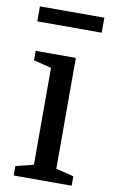

<svg xmlns="http://www.w3.org/2000/svg" viewBox="-84 -775 480 819"><g transform="rotate(10 156.0 -365.0)"><path d="M113 -480 36 -499V-540H210V-60L287 -41V0H36V-41L113 -60ZM21 -665V-730H300V-665Z"/></g></svg>

Font: Domine
Style: Regular
Weight: 400
Designer: Pablo Impallari, Rodrigo Fuenzalida, Brenda Gallo
Foundry: Pablo Impallari, Rodrigo Fuenzalida, Brenda Gallo
Version: Version 2.000